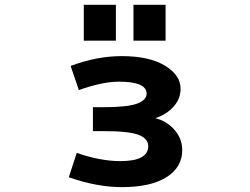

<svg xmlns="http://www.w3.org/2000/svg" viewBox="-20 -768 1040 800"><path d="M329.1 -598.6V-748H462.9V-598.6ZM536.1 -598.6V-748H669.9V-598.6ZM627 -275.4Q669.9 -265.6 702.1 -232.4Q739.3 -193.4 739.3 -142.6Q739.3 -71.3 673.8 -29.8Q608.4 11.7 487.3 11.7Q384.8 11.7 266.6 -29.3L299.8 -130.9Q398.4 -96.7 481.4 -96.7Q597.7 -96.7 597.7 -159.2Q597.7 -190.4 557.6 -206.1Q517.6 -221.7 410.2 -221.7H367.2V-321.3H410.2Q509.8 -321.3 550.3 -335.9Q590.8 -350.6 590.8 -377.9Q590.8 -427.7 475.6 -427.7Q406.2 -427.7 308.6 -392.6L274.4 -493.2Q382.8 -534.2 487.3 -534.2Q601.6 -534.2 667 -494.6Q732.4 -455.1 732.4 -398.4Q732.4 -353.5 699.2 -319.3Q670.9 -290 627 -275.4Z"/></svg>

Font: GenEi Gothic M Regular
Style: Bold
Weight: 700
Designer: o_tamon (Modified); [Source Han Sans]
Ryoko NISHIZUKA  (kana & ideographs); Paul D. Hunt (Latin, Greek & Cyrillic); Wenl
Version: Version 1.1a;Original Version 1.004